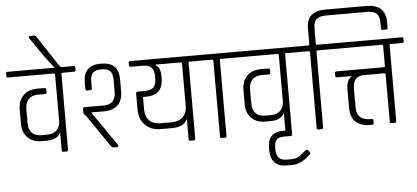

<svg xmlns="http://www.w3.org/2000/svg" viewBox="-79 -1024 3070 1415"><g transform="rotate(-5 1456.0 -316.0)"><path d="M392 -572V-12Q392 0 381 0H356Q345 0 345 -12V-138H341Q317 -92 242 -92H205Q140 -92 101.5 -129.5Q63 -167 63 -232V-339Q64 -405 102 -442.5Q140 -480 205 -480H258Q271 -480 271 -469V-447Q271 -436 258 -436H209Q162 -436 137 -410.5Q112 -385 112 -337V-234Q112 -136 209 -136H246Q294 -136 319.5 -161.5Q345 -187 345 -232V-572Q345 -581 335 -581H-2Q-14 -581 -14 -593V-612Q-14 -623 -2 -623H486Q498 -623 498 -612V-593Q498 -581 486 -581H402Q392 -581 392 -572Z M404 -623H409V-600H370Q329 -636 241 -764L180 -854Q177 -858 177 -863Q177 -872 187 -872H214Q225 -872 232 -862L380 -637Q389 -623 404 -623Z M764 -9Q764 0 753 0H725Q717 0 710 -10L548 -246L528 -270V-302Q528 -314 542 -314H682Q771 -314 771 -409V-498Q771 -542 752 -561.5Q733 -581 688.5 -581Q644 -581 625 -562Q606 -543 606 -498V-447Q606 -435 595 -435H570Q558 -435 558 -447V-498Q558 -623 688.5 -623Q819 -623 819 -498V-409Q819 -340 783 -305.5Q747 -271 683 -271H586L760 -18Q764 -12 764 -9ZM1275 -581H1089V-577Q1125 -556 1125 -492V-477Q1125 -351 996 -351H976V-260Q976 -206 1005.5 -176.5Q1035 -147 1089 -147H1170Q1224 -147 1254 -177Q1284 -207 1284 -259V-572Q1284 -581 1275 -581ZM1078 -483V-495Q1078 -540 1058 -560.5Q1038 -581 991 -581H905Q893 -581 893 -593V-612Q893 -623 905 -623H1426Q1438 -623 1438 -612V-593Q1438 -581 1426 -581H1342Q1333 -581 1333 -572V-12Q1333 0 1321 0H1296Q1284 0 1284 -12V-157H1280Q1254 -104 1169 -104H1086Q1014 -104 971 -147.5Q928 -191 928 -260V-383Q928 -394 940 -394H991Q1037 -394 1057.5 -413.5Q1078 -433 1078 -483Z M1553 0H1527Q1516 0 1516 -12V-572Q1516 -581 1506 -581H1423Q1411 -581 1411 -593V-612Q1411 -623 1423 -623H1658Q1670 -623 1670 -612V-593Q1670 -581 1658 -581H1574Q1564 -581 1564 -572V-12Q1564 0 1553 0Z M2047 -572V-12Q2047 0 2036 0H2011Q2000 0 2000 -12V-138H1996Q1972 -92 1897 -92H1860Q1795 -92 1756.5 -129.5Q1718 -167 1718 -232V-339Q1719 -405 1757 -442.5Q1795 -480 1860 -480H1913Q1926 -480 1926 -469V-447Q1926 -436 1913 -436H1864Q1817 -436 1792 -410.5Q1767 -385 1767 -337V-234Q1767 -136 1864 -136H1901Q1949 -136 1974.5 -161.5Q2000 -187 2000 -232V-572Q2000 -581 1990 -581H1653Q1641 -581 1641 -593V-612Q1641 -623 1653 -623H2141Q2153 -623 2153 -612V-593Q2153 -581 2141 -581H2057Q2047 -581 2047 -572Z M2047 -1V18Q2047 30 2035 30H1988Q1944 30 1929 49Q1914 68 1914 114Q1914 160 1932.5 180.5Q1951 201 1990 201H2027Q2065 201 2093 179Q2102 172 2106 169Q2110 166 2120.5 157Q2131 148 2135.5 144.5Q2140 141 2145 141Q2150 141 2155 146Q2169 166 2169 169Q2169 172 2160 181Q2093 244 2029 244H1988Q1868 244 1868 114Q1868 47 1896 17Q1924 -13 1987 -13H2035Q2047 -13 2047 -1Z M2372 -876H2675Q2816 -876 2816 -744V-702Q2816 -690 2804 -690H2778Q2767 -690 2767 -702V-743Q2767 -792 2745 -812Q2723 -832 2675 -832H2372Q2323 -832 2301 -811.5Q2279 -791 2279 -743V-632Q2279 -623 2289 -623H2373Q2385 -623 2385 -612V-593Q2385 -581 2373 -581H2289Q2279 -581 2279 -572V-12Q2279 0 2268 0H2242Q2231 0 2231 -12V-572Q2231 -581 2221 -581H2138Q2126 -581 2126 -593V-612Q2126 -623 2138 -623H2221Q2231 -623 2231 -632V-749Q2231 -876 2372 -876Z M2518 -371H2414Q2401 -371 2401 -382V-404Q2401 -415 2414 -415H2762Q2772 -415 2772 -424V-572Q2772 -581 2763 -581H2368Q2356 -581 2356 -593V-612Q2356 -623 2368 -623H2914Q2926 -623 2926 -612V-593Q2926 -581 2914 -581H2830Q2820 -581 2820 -572V-12Q2820 0 2809 0H2783Q2772 0 2772 -12V-361Q2772 -370 2762 -370H2613Q2530 -370 2530 -275V-138Q2530 -45 2626 -43H2640Q2653 -43 2653 -32V-11Q2653 0 2640 0H2621Q2558 0 2520 -34.5Q2482 -69 2482 -139V-276Q2482 -341 2518 -367Z"/></g></svg>

Font: Rajdhani
Style: Regular
Weight: 400
Designer: Satya Rajpurohit, Jyotish Sonowal
Foundry: Indian Type Foundry
Version: Version 1.201;PS 1.0;hotconv 1.0.78;makeotf.lib2.5.61930; tt